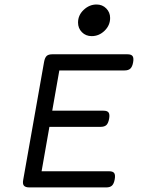

<svg xmlns="http://www.w3.org/2000/svg" viewBox="-20 -816 640 836"><path d="M207.5 -579.6Q190.9 -579.6 183.1 -572.3Q175.3 -564.9 171.9 -546.4L81.1 -33.2Q77.6 -15.1 84.2 -7.6Q90.8 0 107.4 0H442.9Q459.5 0 467.8 -8.1Q476.1 -16.1 479.5 -35.2Q482.9 -54.2 477.3 -62.3Q471.7 -70.3 455.1 -70.3H161.1L238.3 -509.3H522.5Q539.1 -509.3 547.6 -517.3Q556.2 -525.4 559.6 -544.4Q563 -563.5 557.4 -571.5Q551.8 -579.6 535.2 -579.6ZM185.1 -334 172.9 -263.7H418.5Q435.1 -263.7 443.4 -271.7Q451.7 -279.8 455.1 -298.8Q458.5 -317.9 452.9 -325.9Q447.3 -334 430.7 -334ZM459.5 -737.8Q459.5 -762.2 442.6 -779.3Q425.8 -796.4 400.4 -796.4Q369.1 -796.4 344.5 -773.2Q319.8 -750 319.8 -717.8Q319.8 -692.9 336.7 -675.8Q353.5 -658.7 379.4 -658.7Q411.1 -658.7 435.3 -682.1Q459.5 -705.6 459.5 -737.8Z"/></svg>

Font: Courier Prime Code
Style: Italic
Weight: 400
Italic angle: -10°
Designer: Alan Dague-Greene
Foundry: Quote-Unquote Apps
Version: Version 3.18